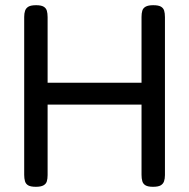

<svg xmlns="http://www.w3.org/2000/svg" viewBox="-20 -708 727 738"><path d="M568 10Q549 10 539.5 4.5Q530 -1 527 -11.5Q524 -22 524 -36V-643Q524 -657 527 -667Q530 -677 540 -682.5Q550 -688 569 -688Q589 -688 598.5 -682.5Q608 -677 611 -667Q614 -657 614 -642V-35Q614 -21 610.5 -11Q607 -1 597.5 4.5Q588 10 568 10ZM118 10Q98 10 88.5 4.5Q79 -1 76 -11.5Q73 -22 73 -36V-643Q73 -657 76.5 -667Q80 -677 89.5 -682.5Q99 -688 119 -688Q138 -688 147.5 -682.5Q157 -677 160 -667Q163 -657 163 -642V-35Q163 -21 160 -11Q157 -1 147 4.5Q137 10 118 10ZM122 -306V-390H540L539 -306Z"/></svg>

Font: Fredoka Light
Style: Regular
Weight: 400
Version: Version 2.001